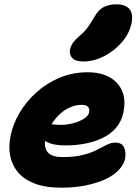

<svg xmlns="http://www.w3.org/2000/svg" viewBox="-20 -860 651 890"><path d="M265 10Q190 10 140 -9.5Q90 -29 62.5 -62.5Q35 -96 27 -139Q19 -182 29 -230Q40 -285 71 -337.5Q102 -390 149.5 -432.5Q197 -475 257 -500Q317 -525 386 -525Q446 -525 487 -502.5Q528 -480 546 -438.5Q564 -397 552 -339Q543 -296 517 -266.5Q491 -237 453.5 -219.5Q416 -202 373 -194Q330 -186 286 -186Q218 -186 189 -207Q186 -188 192 -171Q197 -153 216 -142.5Q235 -132 270 -132Q327 -132 365.5 -142Q404 -152 429.5 -165.5Q455 -179 475 -189Q495 -199 514 -199Q546 -199 555.5 -175.5Q565 -152 560 -125Q554 -97 530.5 -72Q507 -47 468 -29Q429 -11 377.5 -0.5Q326 10 265 10ZM219 -284Q221 -284 224 -284Q238 -281 262 -281Q289 -281 318 -288.5Q347 -296 368 -309Q389 -322 393 -338Q396 -356 388 -365Q380 -374 359 -374Q330 -374 302.5 -361.5Q275 -349 252 -326Q234 -308 219 -284ZM366 -575Q330 -575 315 -591Q300 -607 305 -632Q309 -649 319 -663Q329 -677 347 -692Q371 -712 385.5 -731.5Q400 -751 416 -779Q436 -815 461.5 -827.5Q487 -840 519 -840Q561 -840 579.5 -818.5Q598 -797 590 -753Q580 -705 545 -664.5Q510 -624 462.5 -599.5Q415 -575 366 -575Z"/></svg>

Font: Shantell Sans Light ExtraBold
Style: Italic
Weight: 800
Italic angle: -11°
Version: Version 1.008;[ac192a2d6]